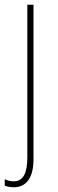

<svg xmlns="http://www.w3.org/2000/svg" viewBox="-36 -547 242 808"><path d="M22 241C67 241 105 211 105 123V-527H79V115C79 179 63 216 22 216C9 216 -6 213 -16 207V234C-7 238 5 241 22 241Z"/></svg>

Font: Noto Sans Sinhala UI Condensed Thin
Style: Regular
Weight: 100
Width: 3
Designer: Jelle Bosma - Monotype Design Team
Foundry: Monotype Imaging Inc.
Version: Version 2.006